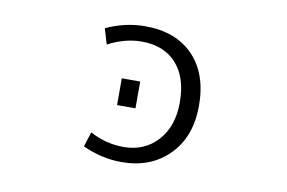

<svg xmlns="http://www.w3.org/2000/svg" viewBox="-62 -636 1125 752"><g transform="rotate(10 500.0 -260.0)"><path d="M404.3 -207V-313.5H477.5V-207ZM323.2 -433.6 304.7 -495.1Q379.9 -530.3 460 -530.3Q582 -530.3 651.4 -458.5Q720.7 -386.7 720.7 -259.8Q720.7 -136.7 648.4 -63.5Q576.2 9.8 460 9.8Q378.9 9.8 304.7 -25.4L323.2 -84Q387.7 -49.8 457 -49.8Q540 -49.8 592.3 -106.9Q644.5 -164.1 644.5 -259.8Q644.5 -359.4 594.7 -414.1Q544.9 -468.8 457 -468.8Q390.6 -468.8 323.2 -433.6Z"/></g></svg>

Font: Gen Shin Gothic Monospace Normal
Style: Regular
Weight: 350
Designer: [Source Han Sans]
Ryoko NISHIZUKA  (kana & ideographs); Paul D. Hunt (Latin, Greek & Cyrillic); Wenlong ZHANG  (bopomofo
Version: Version 1.002.20150607